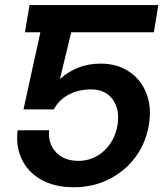

<svg xmlns="http://www.w3.org/2000/svg" viewBox="-20 -748 662 778"><path d="M278.8 10.7Q203.1 10.7 149.4 -18.6Q95.7 -47.9 69.6 -99.9Q43.5 -151.9 51.3 -220.2H179.2Q173.8 -166.5 206.8 -131.3Q239.7 -96.2 297.4 -96.2Q357.4 -96.2 401.4 -136.7Q445.3 -177.2 456.1 -240.7Q466.3 -304.2 436.8 -345Q407.2 -385.7 349.1 -385.7Q297.9 -385.7 258.1 -364.5Q218.3 -343.3 198.2 -304.7H75.2L143.6 -617.2H81.1L99.6 -727.5H621.6L603.5 -617.2H268.6L223.1 -428.7H224.1Q293 -490.2 388.2 -490.2Q454.1 -490.2 502.4 -458.3Q550.8 -426.3 573 -370.4Q595.2 -314.5 583.5 -243.7Q571.3 -168.9 529.1 -111.8Q486.8 -54.7 422.4 -22Q357.9 10.7 278.8 10.7Z"/></svg>

Font: Inter Display Semi Bold
Style: Italic
Weight: 600
Italic angle: -9.39999°
Designer: Rasmus Andersson
Foundry: rsms
Version: Version 4.000;git-4fc901f